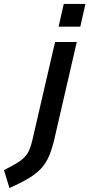

<svg xmlns="http://www.w3.org/2000/svg" viewBox="-85 -712 453 973"><path d="M194 -499H304L190 -5Q178 45 163 80Q148 115 123 142Q98 169 59.5 192Q21 215 -37 241L-65 150Q-25 130 0.5 114.5Q26 99 41 82.5Q56 66 64.5 45.5Q73 25 80 -6ZM238 -692H348L322 -577H212Z"/></svg>

Font: Panefresco 750wt
Style: Italic
Weight: 750
Foundry: Campivisivi & Chank Co
Version: Version 1.000